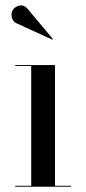

<svg xmlns="http://www.w3.org/2000/svg" viewBox="-20 -706 326 726"><path d="M41.5 -618.5 178 -556 180 -558.5 84 -673C65.5 -695.5 37.5 -684 28 -667.5C18.5 -651 24.5 -626 41.5 -618.5ZM37.5 -3.5V0H248.5V-3.5H188V-460H37.5V-456.5H98V-3.5Z"/></svg>

Font: Bodoni* 48pt
Style: Regular
Weight: 400
Version: Version 2.3